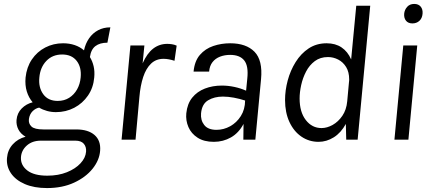

<svg xmlns="http://www.w3.org/2000/svg" viewBox="-20 -710 2199 976"><path d="M219 246Q153.5 246 106.5 225.8Q59.5 205.5 35.8 170.8Q12 136 15.5 93Q19 52 44.8 23.8Q70.5 -4.5 110 -15Q85 -29.5 73.5 -51.8Q62 -74 64 -100Q67 -135 90.2 -158.5Q113.5 -182 146 -190Q126 -213.5 116.2 -245.2Q106.5 -277 110 -316Q115.5 -368.5 142 -407.8Q168.5 -447 210 -468.5Q251.5 -490 300.5 -490Q332.5 -490 359.8 -480.8Q387 -471.5 407 -454Q414.5 -489 432.8 -515.2Q451 -541.5 478.5 -556.2Q506 -571 541 -571L526 -493Q488 -493 465.2 -475.8Q442.5 -458.5 437 -420Q450 -399 456 -373Q462 -347 459 -316Q454.5 -264 427.2 -224.2Q400 -184.5 357.5 -162.2Q315 -140 264 -140Q241 -140 219 -146Q197 -152 179 -163Q160.5 -159.5 145.5 -144.5Q130.5 -129.5 127 -105Q124 -82 139.8 -67Q155.5 -52 201 -52H368Q428 -52 460.5 -23.8Q493 4.5 489 56Q485.5 104 450.8 147.5Q416 191 356.5 218.5Q297 246 219 246ZM220.5 183Q276.5 183 320 165.5Q363.5 148 389.2 120.2Q415 92.5 417.5 61Q419.5 36.5 406 20.8Q392.5 5 363 5H188Q144 5 116.2 29.8Q88.5 54.5 86.5 90Q84.5 130 118.8 156.5Q153 183 220.5 183ZM273.5 -197Q306.5 -197 331.5 -212.8Q356.5 -228.5 371.8 -255.5Q387 -282.5 390 -316Q395 -368 369.8 -400.5Q344.5 -433 296 -433Q247 -433 215.8 -400.5Q184.5 -368 180 -316Q175 -265.5 199.8 -231.2Q224.5 -197 273.5 -197Z M598 0 643 -479H714L705 -388Q727.5 -439 758.8 -463Q790 -487 830.5 -487Q841 -487 853.5 -485.2Q866 -483.5 878 -478L867 -401Q853.5 -405.5 839.2 -408.2Q825 -411 811.5 -411Q773.5 -411 748 -386.8Q722.5 -362.5 708 -318.8Q693.5 -275 688.5 -216L669 0Z M1067 11Q1017 11 984.5 -10Q952 -31 937.8 -64.2Q923.5 -97.5 927 -134Q932 -182.5 957 -213.5Q982 -244.5 1021.5 -259.8Q1061 -275 1108 -275Q1139.5 -275 1171.2 -268.2Q1203 -261.5 1231 -249L1237 -310Q1244 -374.5 1221.5 -402.8Q1199 -431 1150 -431Q1122 -431 1098.5 -422Q1075 -413 1060.2 -394.2Q1045.5 -375.5 1043 -346H964Q969 -399.5 996.2 -431Q1023.5 -462.5 1064.2 -476.2Q1105 -490 1150 -490Q1231.5 -490 1273.8 -446.8Q1316 -403.5 1307 -308L1278 0H1217Q1217 -20.5 1217.5 -40.2Q1218 -60 1218 -80Q1193.5 -34 1154 -11.5Q1114.5 11 1067 11ZM1080.5 -50Q1117 -50 1150 -68.2Q1183 -86.5 1204.2 -120Q1225.5 -153.5 1226 -199Q1198.5 -208 1169 -213.5Q1139.5 -219 1113 -219Q1069.5 -219 1038 -200.2Q1006.5 -181.5 1002 -134Q999 -99 1018.2 -74.5Q1037.5 -50 1080.5 -50Z M1599.5 11Q1551 11 1512.2 -15.5Q1473.5 -42 1451.2 -90Q1429 -138 1429 -201.5Q1429 -250.5 1442.5 -301Q1456 -351.5 1482.8 -394.5Q1509.5 -437.5 1549 -463.8Q1588.5 -490 1640.5 -490Q1685 -490 1716.2 -469Q1747.5 -448 1765 -408L1791 -681H1862L1798 0H1740L1738 -80Q1713.5 -35 1676.8 -12Q1640 11 1599.5 11ZM1614.5 -59Q1642.5 -59 1671 -75Q1699.5 -91 1720.2 -121.2Q1741 -151.5 1745 -195L1754 -293Q1754.5 -297.5 1754.8 -299.5Q1755 -301.5 1755 -306Q1755 -344 1739.5 -369.2Q1724 -394.5 1699.2 -407.2Q1674.5 -420 1647 -420Q1608 -420 1580.5 -399.5Q1553 -379 1536 -346.5Q1519 -314 1511 -277.5Q1503 -241 1503 -209.5Q1503 -140.5 1534.5 -99.8Q1566 -59 1614.5 -59Z M2076.5 -591Q2055 -591 2044 -604.5Q2033 -618 2034.5 -640Q2036.5 -660.5 2049.8 -675.2Q2063 -690 2085.5 -690Q2107.5 -690 2118.8 -676Q2130 -662 2128 -640Q2126 -617 2111.8 -604Q2097.5 -591 2076.5 -591ZM1985 0 2030 -479H2101L2056 0Z"/></svg>

Font: Karla
Style: Italic
Weight: 400
Italic angle: -8°
Designer: Jonathan Pinhorn
Version: Version 2.004;gftools[0.9.33]